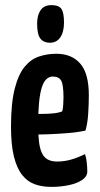

<svg xmlns="http://www.w3.org/2000/svg" viewBox="-20 -720 389 750"><path d="M180 10Q145 10 116.5 0Q88 -10 67 -36Q46 -62 34.5 -108Q23 -154 23 -225Q23 -317 37.5 -373.5Q52 -430 76.5 -459.5Q101 -489 133 -499.5Q165 -510 200 -510Q260 -510 293.5 -471.5Q327 -433 327 -348Q327 -313 324.5 -275.5Q322 -238 314 -210Q283 -203 244 -200Q205 -197 168 -195.5Q131 -194 107.5 -194Q84 -194 84 -194L85 -276Q85 -276 101 -275.5Q117 -275 140.5 -275Q164 -275 186.5 -277Q209 -279 223 -285Q226 -295 227 -311Q228 -327 228 -339Q228 -389 219 -405Q210 -421 186 -421Q172 -421 161 -410.5Q150 -400 143 -377.5Q136 -355 132.5 -319Q129 -283 129 -231Q129 -192 132.5 -165Q136 -138 144 -121.5Q152 -105 166.5 -97Q181 -89 203 -89Q232 -89 259 -97Q286 -105 312 -118Q317 -104 319 -84.5Q321 -65 321 -50Q321 -31 301.5 -17.5Q282 -4 250 3Q218 10 180 10ZM175 -553Q151 -553 138 -569Q125 -585 125 -628Q125 -660 138.5 -680Q152 -700 181 -700Q210 -700 220 -685Q230 -670 230 -632Q230 -595 215.5 -574Q201 -553 175 -553Z"/></svg>

Font: Yanone Kaffeesatz SemiBold
Style: Regular
Weight: 600
Designer: Yanone (Cyrillic: Daniel Pouzeot, Huerta Tipografica, and Cyreal)
Foundry: Yanone
Version: Version 2.003